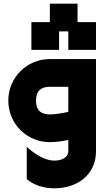

<svg xmlns="http://www.w3.org/2000/svg" viewBox="-20 -820 590 1040"><path d="M275 200C400 200 500 125 500 0V-500H250C125 -500 25 -400 25 -275C25 -150 125 -50 250 -50C286 -50 322 -56 350 -62V0C350 25 325 50 275 50C200 50 125 -25 125 -25V150C125 150 175 200 275 200ZM150 -550H300V-650H350V-550H500V-700H400V-800H250V-700H150ZM175 -275C175 -325 200 -350 250 -350H350V-214C318 -207 277 -200 250 -200C200 -200 175 -225 175 -275Z"/></svg>

Font: LS-VG5000 Bold
Style: Regular
Weight: 400
Designer: Justin Bihan, 2021
Foundry: Justin Bihan, 2021
Version: Version 1.000;Glyphs 3.1.2 (3151)